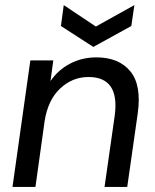

<svg xmlns="http://www.w3.org/2000/svg" viewBox="-20 -733 609 753"><path d="M390 0 430 -280Q450 -431 327 -431Q264 -431 216 -386Q168 -341 155 -258L119 0H29L99 -496H189L178 -415Q208 -459 255 -483.5Q302 -508 358 -508Q446 -508 491 -453.5Q536 -399 520 -287L479 0ZM346 -549 219 -631 230 -713 356 -629 507 -713 495 -631Z"/></svg>

Font: Host Grotesk
Style: Italic
Weight: 400
Italic angle: -8°
Designer: Doğukan Karapınar based on Poppins by Indian Type Foundry, Jonny Pinhorn
Foundry: Element Type
Version: Version 1.001; ttfautohint (v1.8.4.7-5d5b)